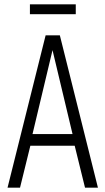

<svg xmlns="http://www.w3.org/2000/svg" viewBox="-20 -872 490 892"><path d="M15 0 192 -708H258L435 0H375L327 -195H121L73 0ZM131 -249H317L224 -639ZM119 -806V-852H332V-806Z"/></svg>

Font: Georama SemiCondensed Light
Style: Regular
Weight: 300
Width: 4
Designer: Jean-Baptiste Levee
Foundry: Production Type
Version: Version 1.000